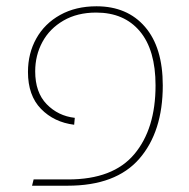

<svg xmlns="http://www.w3.org/2000/svg" viewBox="-20 -591 603 611"><path d="M87 -20H197Q340 -20 407.5 -100.5Q475 -181 475 -319Q475 -432 425 -491.5Q375 -551 286 -551Q226 -551 182 -525.5Q138 -500 115 -457.5Q92 -415 92 -364Q92 -297 128.5 -259.5Q165 -222 218 -216L216 -194Q152 -202 110.5 -244.5Q69 -287 69 -362Q69 -421 95.5 -468.5Q122 -516 171.5 -543.5Q221 -571 287 -571Q385 -571 441.5 -505.5Q498 -440 498 -319Q498 -172 423.5 -86Q349 0 195 0H82Z"/></svg>

Font: FiraGO Thin
Style: Italic
Weight: 100
Italic angle: -8°
Designer: bBox Type GmbH
Foundry: bBox Type GmbH
Version: Version 1.001